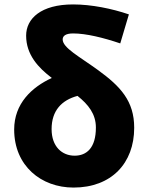

<svg xmlns="http://www.w3.org/2000/svg" viewBox="-20 -833 669 867"><path d="M312 14C483 14 586 -96 586 -256C586 -377 524 -443 422 -517C338 -578 263 -617 263 -655C263 -671 277 -682 310 -682C369 -682 446 -663 523 -637L562 -768C486 -794 393 -813 310 -813C165 -813 98 -749 98 -672C98 -586 153 -527 214 -481C123 -439 44 -365 44 -248C44 -84 166 14 312 14ZM330 -400C379 -361 413 -318 413 -257C413 -166 372 -130 317 -130C260 -130 213 -171 213 -250C213 -334 259 -381 330 -400Z"/></svg>

Font: Noto Sans HK Black
Style: Regular
Weight: 900
Designer: Ryoko NISHIZUKA 西塚涼子 (kana, bopomofo & ideographs); Paul D. Hunt (Latin, Greek & Cyrillic); Sandoll Communications 산돌커뮤니
Foundry: Adobe
Version: Version 2.004;hotconv 1.0.118;makeotfexe 2.5.65603